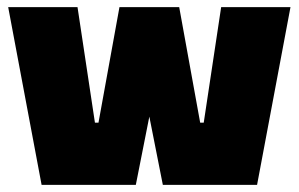

<svg xmlns="http://www.w3.org/2000/svg" viewBox="-20 -520 840 540"><path d="M797 -500 703 0H438L400 -192L362 0H97L3 -500H198L247 -175H257L316 -500H484L543 -175H553L602 -500Z"/></svg>

Font: Changa ExtraBold
Style: Regular
Weight: 800
Designer: Eduardo Rodriguez Tunni
Foundry: Eduardo Rodriguez Tunni
Version: Version 2.002; ttfautohint (v1.5) -l 8 -r 50 -G 220 -x 14 -H